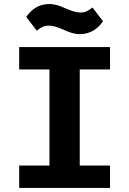

<svg xmlns="http://www.w3.org/2000/svg" viewBox="-20 -931 640 951"><path d="M525 0V-111H375V-587H525V-698H75V-587H225V-111H75V0ZM376 -762C429 -762 466 -790 490 -826L438 -894C417 -877 402 -869 379 -869C353 -869 330 -879 301 -891C276 -902 254 -911 224 -911C171 -911 134 -883 110 -847L162 -779C183 -796 198 -804 221 -804C247 -804 270 -794 299 -782C324 -771 346 -762 376 -762Z"/></svg>

Font: IBM Plex Mono
Style: Bold
Weight: 700
Monospace: yes
Designer: Mike Abbink, Paul van der Laan, Pieter van Rosmalen
Foundry: Bold Monday
Version: Version 2.004